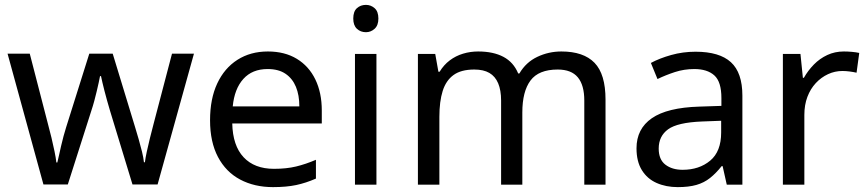

<svg xmlns="http://www.w3.org/2000/svg" viewBox="-20 -757 3557 787"><path d="M431 -303Q425 -324 419 -344.5Q413 -365 408.5 -383.5Q404 -402 400 -418Q396 -434 394 -445H390Q388 -434 384.5 -418Q381 -402 376.5 -383Q372 -364 366.5 -343.5Q361 -323 354 -302L258 -1H158L11 -537H102L176 -251Q184 -222 191 -192.5Q198 -163 203.5 -136.5Q209 -110 211 -91H215Q218 -103 222 -121Q226 -139 230.5 -159Q235 -179 240.5 -199Q246 -219 251 -235L346 -537H442L534 -235Q541 -212 548.5 -186Q556 -160 562 -135.5Q568 -111 570 -92H574Q576 -109 581.5 -134.5Q587 -160 594.5 -190.5Q602 -221 610 -251L685 -537H775L626 -1H523Z M1078 -546Q1147 -546 1196.5 -516Q1246 -486 1272.5 -431.5Q1299 -377 1299 -304V-251H932Q934 -160 978.5 -112.5Q1023 -65 1103 -65Q1154 -65 1193.5 -74.5Q1233 -84 1275 -102V-25Q1234 -7 1194 1.5Q1154 10 1099 10Q1023 10 964.5 -21Q906 -52 873.5 -113.5Q841 -175 841 -264Q841 -352 870.5 -415Q900 -478 953.5 -512Q1007 -546 1078 -546ZM1077 -474Q1014 -474 977.5 -433.5Q941 -393 934 -321H1207Q1207 -367 1193 -401Q1179 -435 1150.5 -454.5Q1122 -474 1077 -474Z M1523 -536V0H1435V-536ZM1480 -737Q1500 -737 1515.5 -723.5Q1531 -710 1531 -681Q1531 -653 1515.5 -639Q1500 -625 1480 -625Q1458 -625 1443 -639Q1428 -653 1428 -681Q1428 -710 1443 -723.5Q1458 -737 1480 -737Z M2281 -546Q2372 -546 2417 -499.5Q2462 -453 2462 -349V0H2375V-345Q2375 -408 2348.5 -440Q2322 -472 2266 -472Q2188 -472 2154.5 -427Q2121 -382 2121 -296V0H2034V-345Q2034 -387 2022 -415.5Q2010 -444 1986 -458Q1962 -472 1924 -472Q1870 -472 1839 -449.5Q1808 -427 1794.5 -384Q1781 -341 1781 -278V0H1693V-536H1764L1777 -463H1782Q1799 -491 1823.5 -509.5Q1848 -528 1878 -537Q1908 -546 1940 -546Q2002 -546 2043.5 -524Q2085 -502 2104 -456H2109Q2136 -502 2182.5 -524Q2229 -546 2281 -546Z M2831 -545Q2929 -545 2976 -502Q3023 -459 3023 -365V0H2959L2942 -76H2938Q2915 -47 2890.5 -27.5Q2866 -8 2834.5 1Q2803 10 2758 10Q2710 10 2671.5 -7Q2633 -24 2611 -59.5Q2589 -95 2589 -149Q2589 -229 2652 -272.5Q2715 -316 2846 -320L2937 -323V-355Q2937 -422 2908 -448Q2879 -474 2826 -474Q2784 -474 2746 -461.5Q2708 -449 2675 -433L2648 -499Q2683 -518 2731 -531.5Q2779 -545 2831 -545ZM2857 -259Q2757 -255 2718.5 -227Q2680 -199 2680 -148Q2680 -103 2707.5 -82Q2735 -61 2778 -61Q2846 -61 2891 -98.5Q2936 -136 2936 -214V-262Z M3439 -546Q3454 -546 3471.5 -544.5Q3489 -543 3502 -540L3491 -459Q3478 -462 3462.5 -464Q3447 -466 3433 -466Q3402 -466 3374 -453Q3346 -440 3324 -416.5Q3302 -393 3289.5 -360Q3277 -327 3277 -286V0H3189V-536H3261L3271 -438H3275Q3292 -468 3316 -492.5Q3340 -517 3371 -531.5Q3402 -546 3439 -546Z"/></svg>

Font: usinhala85
Style: Book
Weight: 400
Designer: Jelle Bosma - Monotype Design Team
Foundry: Monotype Imaging Inc.
Version: Version 2.003